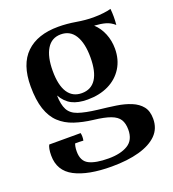

<svg xmlns="http://www.w3.org/2000/svg" viewBox="-127 -563 798 885"><g transform="rotate(-20 271.5 -120.0)"><path d="M257 -140Q303 -140 326.5 -176Q350 -212 350 -282Q350 -351 326.5 -389.5Q303 -428 257 -428Q212 -428 188.5 -389.5Q165 -351 165 -282Q165 -212 188.5 -176Q212 -140 257 -140ZM25 82Q25 64 27.5 51Q30 38 34 31H188Q192 49 188 68Q176 67 167 67Q158 67 148 67Q146 71 144 81Q142 91 142 105Q142 152 174.5 168.5Q207 185 270 185Q329 185 364.5 163.5Q400 142 400 91Q400 60 388 41Q376 22 346.5 11Q317 0 264 -6Q214 -12 173.5 -25.5Q133 -39 104 -66Q75 -93 60 -138Q45 -183 45 -250Q45 -358 100.5 -411.5Q156 -465 258 -465Q300 -465 344 -457.5Q388 -450 426 -450Q452 -450 476.5 -453Q501 -456 513 -460Q517 -421 513 -381Q494 -398 471.5 -404.5Q449 -411 416 -413Q442 -389 456 -354.5Q470 -320 470 -281Q470 -227 444.5 -186.5Q419 -146 374.5 -124.5Q330 -103 272 -103Q225 -103 195 -118.5Q165 -134 145 -169Q146 -124 159.5 -98.5Q173 -73 206.5 -61.5Q240 -50 299 -43Q345 -38 385.5 -32Q426 -26 457.5 -13Q489 0 507 22.5Q525 45 525 83Q525 131 494 162Q463 193 406 209Q349 225 271 225Q155 225 90 191Q25 157 25 82Z"/></g></svg>

Font: Poltawski Nowy SemiBold
Style: Regular
Weight: 600
Version: Version 1.001;gftools[0.9.25]